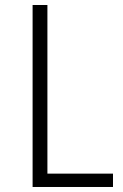

<svg xmlns="http://www.w3.org/2000/svg" viewBox="-20 -745 492 765"><path d="M168.9 -725.1V-53.2H430.2V0H109.9V-725.1Z"/></svg>

Font: Stilu Light
Style: Regular
Weight: 300
Designer: Genilson Lima Santos
Foundry: Genilson Lima Santos
Version: Version 1.200;PS 001.200;hotconv 1.0.88;makeotf.lib2.5.64775